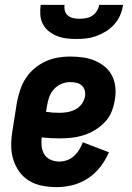

<svg xmlns="http://www.w3.org/2000/svg" viewBox="-20 -760 540 788"><path d="M214 8Q183 8 154 2.5Q125 -3 100.5 -17.5Q76 -32 59.5 -55Q43 -78 34.5 -105.5Q26 -133 26 -163Q26 -193 31 -223L50 -343Q55 -368 63.5 -393Q72 -418 86.5 -440Q101 -462 122 -479.5Q143 -497 167 -508Q191 -519 216.5 -523.5Q242 -528 267 -528Q293 -528 319 -524.5Q345 -521 368 -511.5Q391 -502 410 -486.5Q429 -471 440 -449Q451 -427 453.5 -401Q456 -375 451 -349Q447 -324 437.5 -300.5Q428 -277 409.5 -258Q391 -239 368.5 -225.5Q346 -212 321.5 -204.5Q297 -197 272.5 -194.5Q248 -192 224 -192Q205 -192 187.5 -193Q170 -194 151 -196Q149 -178 151 -159.5Q153 -141 162 -126.5Q171 -112 187.5 -104.5Q204 -97 223 -97Q239 -97 255 -102.5Q271 -108 283.5 -119.5Q296 -131 305 -145.5Q314 -160 320 -176L427 -135Q414 -104 392.5 -76Q371 -48 341.5 -28.5Q312 -9 279 -0.5Q246 8 214 8ZM224 -297Q241 -297 257.5 -300Q274 -303 289.5 -311Q305 -319 315.5 -333.5Q326 -348 329 -365Q331 -378 327.5 -390Q324 -402 314.5 -410Q305 -418 292.5 -420.5Q280 -423 267 -423Q249 -423 231.5 -415.5Q214 -408 201 -393.5Q188 -379 182 -361.5Q176 -344 173 -326L169 -301Q182 -299 196 -298Q210 -297 224 -297ZM293 -600Q272 -600 252 -602.5Q232 -605 213.5 -612.5Q195 -620 180 -632Q165 -644 156 -661Q147 -678 145.5 -698.5Q144 -719 147 -740H245Q243 -727 246.5 -715Q250 -703 259.5 -695.5Q269 -688 281.5 -685.5Q294 -683 307 -683Q320 -683 333.5 -685.5Q347 -688 358.5 -695.5Q370 -703 377.5 -715Q385 -727 387 -740H485Q482 -719 473.5 -698.5Q465 -678 450 -661Q435 -644 416 -632Q397 -620 376.5 -612.5Q356 -605 335 -602.5Q314 -600 293 -600Z"/></svg>

Font: Iosevka Term Curly Extrabold
Style: Italic
Weight: 800
Italic angle: -9°
Designer: Belleve Invis
Foundry: Belleve Invis
Version: Version 32.3.0